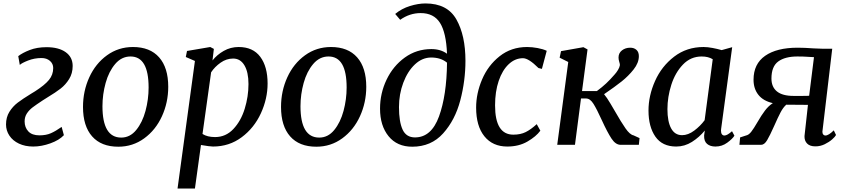

<svg xmlns="http://www.w3.org/2000/svg" viewBox="-20 -841 4914 1115"><path d="M250 -567Q321 -567 361.5 -538Q402 -509 402 -458Q402 -415 381.5 -382Q361 -349 332 -326.5Q303 -304 258 -277Q248 -270 228 -258Q190 -233 169.5 -217.5Q149 -202 136 -182Q123 -162 123 -136Q123 -101 144.5 -78Q166 -55 209 -55Q248 -55 276 -67.5Q304 -80 338 -104L351 -56Q324 -27 272.5 -8.5Q221 10 173 10Q126 10 90 -7Q54 -24 34.5 -53.5Q15 -83 15 -118Q15 -160 34.5 -191.5Q54 -223 83 -245Q112 -267 161 -297L184 -311Q240 -347 264.5 -377Q289 -407 289 -446Q289 -471 270 -487.5Q251 -504 221 -504Q180 -504 143 -489.5Q106 -475 95 -464L86 -515Q110 -534 152.5 -550.5Q195 -567 250 -567Z M957 -337Q957 -246 920.5 -166Q884 -86 817.5 -37.5Q751 11 667 11Q568 11 515 -49Q462 -109 462 -220Q462 -312 498.5 -392Q535 -472 601.5 -520Q668 -568 752 -568Q851 -568 904 -508Q957 -448 957 -337ZM575 -224Q575 -42 684 -42Q735 -42 771 -86Q807 -130 825 -197Q843 -264 843 -333Q843 -513 738 -513Q686 -513 649 -469.5Q612 -426 593.5 -359.5Q575 -293 575 -224Z M1366 -568Q1449 -568 1491.5 -511Q1534 -454 1534 -356Q1534 -268 1495 -183Q1456 -98 1383.5 -44Q1311 10 1217 10Q1199 10 1147 1L1112 254H1011L1112 -487L1059 -510L1066 -545L1201 -568L1222 -557L1214 -490Q1240 -523 1279.5 -545.5Q1319 -568 1366 -568ZM1229 -45Q1291 -45 1335 -91.5Q1379 -138 1401 -209Q1423 -280 1423 -353Q1423 -422 1399.5 -461.5Q1376 -501 1334 -501Q1295 -501 1261 -477Q1227 -453 1206 -421L1156 -63Q1184 -45 1229 -45Z M2107 -337Q2107 -246 2070.5 -166Q2034 -86 1967.5 -37.5Q1901 11 1817 11Q1718 11 1665 -49Q1612 -109 1612 -220Q1612 -312 1648.5 -392Q1685 -472 1751.5 -520Q1818 -568 1902 -568Q2001 -568 2054 -508Q2107 -448 2107 -337ZM1725 -224Q1725 -42 1834 -42Q1885 -42 1921 -86Q1957 -130 1975 -197Q1993 -264 1993 -333Q1993 -513 1888 -513Q1836 -513 1799 -469.5Q1762 -426 1743.5 -359.5Q1725 -293 1725 -224Z M2451 -821Q2578 -821 2630.5 -728Q2683 -635 2683 -488Q2683 -372 2653 -258Q2623 -144 2553.5 -66.5Q2484 11 2374 11Q2286 11 2236.5 -50Q2187 -111 2187 -210Q2187 -299 2225 -378.5Q2263 -458 2331 -507Q2399 -556 2485 -556Q2539 -556 2576 -529Q2571 -652 2535 -708.5Q2499 -765 2423 -765Q2359 -765 2304 -726L2275 -760Q2312 -791 2360.5 -806Q2409 -821 2451 -821ZM2297 -219Q2297 -134 2318 -88.5Q2339 -43 2390 -43Q2485 -43 2529.5 -165Q2574 -287 2576 -477Q2540 -507 2484 -507Q2432 -507 2389.5 -467Q2347 -427 2322 -360.5Q2297 -294 2297 -219Z M3017 -503Q2971 -503 2934 -468Q2897 -433 2876 -371Q2855 -309 2855 -229Q2855 -59 2961 -59Q3003 -59 3033 -74Q3063 -89 3097 -120L3118 -82Q3093 -48 3043 -19Q2993 10 2926 10Q2841 10 2793 -49.5Q2745 -109 2745 -216Q2745 -298 2779.5 -379.5Q2814 -461 2881.5 -514.5Q2949 -568 3041 -568Q3070 -568 3102 -562Q3134 -556 3155 -546L3127 -441L3107 -446Q3050 -503 3017 -503Z M3549 -408Q3560 -420 3569 -435Q3578 -450 3580 -463Q3580 -470 3576 -482.5Q3572 -495 3572 -507Q3572 -533 3592 -548.5Q3612 -564 3640 -564Q3662 -564 3676 -551.5Q3690 -539 3690 -515Q3690 -476 3659.5 -437.5Q3629 -399 3590 -368Q3551 -337 3488 -294Q3504 -275 3525 -239.5Q3546 -204 3550 -197Q3587 -132 3612.5 -95.5Q3638 -59 3659 -55L3694 -39L3690 0H3584Q3555 0 3531 -36.5Q3507 -73 3475 -143Q3446 -207 3426.5 -238Q3407 -269 3384 -269H3354L3319 0H3216L3280 -481L3230 -506L3238 -544L3368 -567L3392 -554L3360 -312H3446Q3477 -335 3500 -356.5Q3523 -378 3549 -408Z M4167 -83Q4167 -68 4172.5 -61Q4178 -54 4187 -54Q4203 -54 4231 -79L4245 -53Q4234 -35 4203.5 -12.5Q4173 10 4135 10Q4104 10 4086 -5.5Q4068 -21 4069 -54L4073 -83Q4041 -44 3998.5 -17Q3956 10 3907 10Q3826 10 3786 -47.5Q3746 -105 3746 -199Q3746 -285 3784 -370.5Q3822 -456 3895 -512Q3968 -568 4066 -568Q4089 -568 4118 -562.5Q4147 -557 4171 -550L4232 -567L4168 -94Q4167 -90 4167 -83ZM4055 -513Q3991 -513 3946 -466Q3901 -419 3878.5 -348.5Q3856 -278 3856 -207Q3856 -135 3877.5 -95.5Q3899 -56 3941 -56Q3976 -56 4011.5 -82.5Q4047 -109 4072 -143L4119 -497Q4093 -513 4055 -513Z M4379 -132Q4402 -172 4422.5 -199Q4443 -226 4468 -242Q4412 -255 4384 -290.5Q4356 -326 4356 -378Q4356 -470 4423.5 -517Q4491 -564 4612 -564Q4651 -564 4705 -560Q4745 -558 4757 -558H4813L4756 -77V-75Q4756 -65 4761 -59.5Q4766 -54 4773 -54Q4792 -54 4822 -84L4835 -57Q4830 -47 4812.5 -31.5Q4795 -16 4769.5 -3.5Q4744 9 4715 9Q4683 9 4667 -7.5Q4651 -24 4652 -51L4672 -232L4546 -233Q4528 -217 4513 -188.5Q4498 -160 4476 -110Q4451 -54 4435 -27Q4419 0 4400 0H4274L4278 -43L4312 -54Q4328 -57 4342.5 -75.5Q4357 -94 4379 -132ZM4611 -513Q4539 -513 4499.5 -484Q4460 -455 4460 -385Q4460 -336 4492 -310Q4524 -284 4589 -284H4636Q4674 -284 4679 -285L4707 -509Q4699 -509 4672.5 -511Q4646 -513 4611 -513Z"/></svg>

Font: Koeln Type Serif
Style: Italic
Weight: 400
Italic angle: -8°
Designer: Eben Sorkin
Foundry: Eben Sorkin
Version: Version 2.002